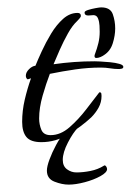

<svg xmlns="http://www.w3.org/2000/svg" viewBox="-20 -378 355 520"><path d="M241 -221Q236 -221 236 -226Q236 -229 237 -231Q243 -247 246.5 -261.5Q250 -276 250 -292Q250 -298 249.5 -308.5Q249 -319 245.5 -328Q242 -337 233 -337Q229 -337 226 -336.5Q223 -336 219 -336Q209 -336 209 -344Q209 -348 218.5 -351Q228 -354 239 -356Q250 -358 254 -358Q279 -358 285.5 -339.5Q292 -321 292 -301Q292 -282 285.5 -261Q279 -240 262 -229Q258 -226 252 -223.5Q246 -221 241 -221ZM92 7Q63 7 51.5 -7Q40 -21 40 -48Q40 -78 47 -108Q54 -138 64 -166L55 -163Q50 -166 50 -173Q50 -182 58.5 -190.5Q67 -199 76 -200Q82 -215 93 -239Q104 -263 118.5 -287Q133 -311 151 -327Q169 -343 190 -343Q199 -343 199 -335Q199 -332 195 -327.5Q191 -323 189 -321Q176 -309 164 -287.5Q152 -266 142 -243.5Q132 -221 125 -204Q153 -208 180.5 -210Q208 -212 236 -212Q239 -212 251 -211.5Q263 -211 278 -209.5Q293 -208 303.5 -205Q314 -202 314 -197Q314 -193 309.5 -192Q305 -191 303 -191Q290 -191 278 -193Q266 -195 253 -195Q219 -195 184 -190Q149 -185 115 -178Q105 -152 95.5 -119Q86 -86 86 -57Q86 -41 92 -26.5Q98 -12 117 -12Q144 -12 168.5 -33.5Q193 -55 214 -82.5Q235 -110 249 -128H250Q254 -128 254.5 -124Q255 -120 255 -118Q255 -101 247 -86.5Q239 -72 227 -60Q200 -35 165.5 -14Q131 7 92 7ZM166 122Q148 122 127.5 114Q107 106 107 84Q107 73 114 54Q121 35 132 14.5Q143 -6 155.5 -20.5Q168 -35 180 -35L191 -32Q178 -19 164 8Q150 35 150 55Q150 72 161.5 80.5Q173 89 187 89Q205 89 225 85Q245 81 261 71Q262 70 262.5 70Q263 70 263 70Q266 70 268 73.5Q270 77 270 80Q270 89 252 99Q234 109 209.5 115.5Q185 122 166 122Z"/></svg>

Font: Moon Dance
Style: Regular
Weight: 400
Designer: Robert E. Leuschke
Foundry: Robert E. Leuschke
Version: Version 1.010; ttfautohint (v1.8.3)